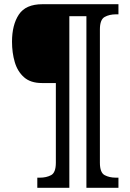

<svg xmlns="http://www.w3.org/2000/svg" viewBox="-20 -780 619 911"><path d="M157 111V63H169Q200 63 222.5 51Q245 39 245 -8V-386H179Q125 -386 94 -413.5Q63 -441 50 -485.5Q37 -530 37 -582Q37 -662 69.5 -711Q102 -760 181 -760H542V-712H530Q499 -712 476.5 -699.5Q454 -687 454 -640V-8Q454 39 476.5 51Q499 63 530 63H542V111H390V-703H309V111Z"/></svg>

Font: Noto Serif Myanmar SemiCondensed SemiBold
Style: Regular
Weight: 600
Width: 4
Designer: Ben Mitchell and the Monotype Design Team
Foundry: Monotype Imaging Inc.
Version: Version 2.106; ttfautohint (v1.8.4.7-5d5b)